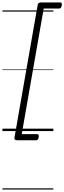

<svg xmlns="http://www.w3.org/2000/svg" viewBox="-20 -1074 527 1573"><path d="M486 -1029Q483 -1015 478 -1009.5Q473 -1004 465 -1004H338L158 25H285Q293 25 296 30.5Q299 36 297 50Q295 64 289.5 69.5Q284 75 276 75H122Q95 75 98 56L289 -1035Q292 -1054 319 -1054H473Q482 -1054 485 -1048.5Q488 -1043 486 -1029ZM0 469H417V479H0ZM0 -20H417V0H0ZM0 -505H417V-500H0ZM0 -989H417V-979H0Z"/></svg>

Font: Playwrite DE VA Guides
Style: Regular
Weight: 400
Designer: Veronika Burian, José Scaglione
Foundry: TypeTogether
Version: Version 1.003